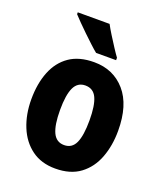

<svg xmlns="http://www.w3.org/2000/svg" viewBox="-142 -860 821 964"><g transform="rotate(20 268.5 -378.0)"><path d="M500 -276Q500 -197 475.5 -132Q451 -67 399.5 -28.5Q348 10 267 10Q192 10 140.5 -28Q89 -66 62.5 -131Q36 -196 36 -276Q36 -360 61.5 -424Q87 -488 138.5 -523.5Q190 -559 270 -559Q373 -559 436.5 -486Q500 -413 500 -276ZM190 -275Q190 -195 208.5 -155.5Q227 -116 269 -116Q311 -116 329 -155.5Q347 -195 347 -276Q347 -356 329 -395Q311 -434 268 -434Q227 -434 208.5 -395Q190 -356 190 -275ZM276 -766Q287 -745 304.5 -717Q322 -689 339.5 -662Q357 -635 369 -619V-606H262Q247 -618 225.5 -638Q204 -658 181 -680Q158 -702 138 -722.5Q118 -743 106 -756V-766Z"/></g></svg>

Font: Noto Sans Telugu Condensed ExtraBold
Style: Regular
Weight: 800
Width: 3
Designer: Jelle Bosma - Monotype Design Team
Foundry: Monotype Imaging Inc.
Version: Version 2.005; ttfautohint (v1.8.4.7-5d5b)